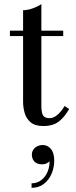

<svg xmlns="http://www.w3.org/2000/svg" viewBox="-20 -610 374 940"><path d="M192.5 7Q151.5 7 130 -11.2Q108.5 -29.5 100.8 -56.8Q93 -84 93 -111.5V-560Q115.5 -560 141.5 -569.5Q167.5 -579 182.5 -590V-94Q182.5 -56.5 191.5 -44Q200.5 -31.5 222.5 -31.5Q244 -31.5 263.8 -50Q283.5 -68.5 296 -91L318.5 -76.5Q297.5 -38.5 269 -15.8Q240.5 7 192.5 7ZM28.5 -433.5V-460H289.5V-433.5ZM134.5 309.5V287.5Q161.5 287.5 182.5 271.5Q203.5 255.5 214.2 227.8Q225 200 222 165.5H229Q230 170.5 224.8 177.2Q219.5 184 209.5 189.2Q199.5 194.5 186.5 194.5Q160.5 194.5 148.2 180.8Q136 167 136 147.5Q136 134 143 123.2Q150 112.5 162.2 106.2Q174.5 100 189.5 100Q213 100 229.2 119.2Q245.5 138.5 245.5 176.5Q245.5 209.5 232.8 240Q220 270.5 195.2 290Q170.5 309.5 134.5 309.5Z"/></svg>

Font: Bodoni Moda 9pt
Style: Regular
Weight: 400
Designer: Owen Earl
Foundry: indestructible type
Version: Version 2.005